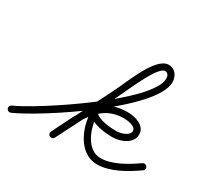

<svg xmlns="http://www.w3.org/2000/svg" viewBox="-138 -740 982 933"><g transform="rotate(30 353.0 -273.0)"><path d="M-9.1 7C-5.2 15.8 5.1 19.9 14 16.1C147.7 -41.8 620.1 -349.4 620.1 -504C620.1 -538.1 599.2 -569.5 562.5 -569.5C488.7 -569.5 425.2 -388.5 391.6 -323C391.6 -323 391.6 -323 391.6 -323C391.6 -322.9 391.6 -322.9 391.6 -322.9C337.2 -215.9 282.8 -108.9 228.4 -1.9C224 6.7 227.5 17.2 236.1 21.6C244.7 26 255.2 22.5 259.6 13.9C259.6 13.9 259.6 13.9 259.6 13.9C314 -93.1 368.4 -200.1 422.8 -307.1C422.8 -307.1 422.8 -307.1 422.8 -307C422.8 -307 422.8 -307 422.8 -307C448.5 -357.1 519.9 -534.5 562.5 -534.5C579.2 -534.5 585.1 -518.4 585.1 -504C585.1 -374 117.2 -66.8 0 -16.1C-8.8 -12.2 -12.9 -1.9 -9.1 7ZM236 21.5C244.6 26 255.1 22.6 259.5 14C317.3 -97.9 356.7 -235.3 505 -235.3C523.2 -235.3 572.1 -229.6 572.1 -203.6C572.1 -174.6 523.3 -162.5 501.3 -162.5C467.5 -162.5 403 -167.5 379.3 -195.3C374.4 -201.2 366.7 -202.1 360.2 -199.8C353.7 -197.4 348.5 -191.6 348.5 -184C348.5 -96.9 399 24.5 501 24.5C574.5 24.5 652.1 -22.1 710 -62.7C718 -68.2 719.9 -79.1 714.3 -87C708.8 -95 697.9 -96.9 690 -91.3C638.6 -55.4 566.6 -10.5 501 -10.5C420.6 -10.5 383.5 -117.6 383.5 -184C383.5 -191.6 373.3 -191.7 364.4 -188.4C355.4 -185.1 347.7 -178.5 352.7 -172.7C384.4 -135.4 455.5 -127.5 501.3 -127.5C544.6 -127.5 607.1 -152.1 607.1 -203.6C607.1 -254.4 545.7 -270.3 505 -270.3C338.2 -270.3 293.4 -127.8 228.5 -2C224 6.6 227.4 17.1 236 21.5Z"/></g></svg>

Font: FRB American Cursive Guidelines
Style: Italic
Weight: 400
Italic angle: -25°
Version: Version 2.0;Modular Font Editor K font №1